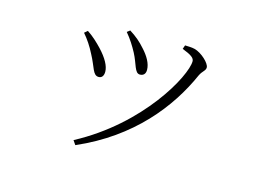

<svg xmlns="http://www.w3.org/2000/svg" viewBox="-77 -636 1154 828"><g transform="rotate(15 500.0 -221.5)"><path d="M298 29 311 48C546 -54 678 -224 747 -380C758 -403 772 -407 772 -422C772 -441 732 -478 701 -486C685 -490 670 -489 657 -490L651 -473C693 -457 706 -446 706 -432C706 -367 571 -116 298 29ZM332 -262C347 -262 354 -274 354 -291C354 -316 337 -348 303 -384C286 -402 261 -426 236 -442L222 -430C242 -407 260 -380 275 -350C304 -297 305 -262 332 -262ZM501 -318C516 -318 526 -327 526 -345C526 -374 508 -404 483 -431C463 -454 441 -473 412 -491L399 -481C421 -455 437 -429 451 -403C475 -358 477 -318 501 -318Z"/></g></svg>

Font: Source Han Serif TW VF
Style: Regular
Weight: 250
Designer: Ryoko NISHIZUKA 西塚涼子 (kana & ideographs); Frank Grießhammer (Latin, Greek & Cyrillic); Wenlong ZHANG 张文龙 (bopomofo); San
Foundry: Adobe
Version: Version 2.002;hotconv 1.1.0;makeotfexe 2.6.0